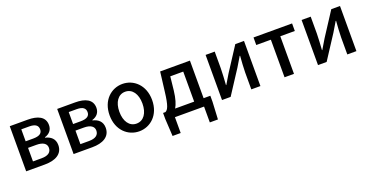

<svg xmlns="http://www.w3.org/2000/svg" viewBox="-28 -1285 4256 2199"><g transform="rotate(-20 2099.5 -185.5)"><path d="M87 0H315C442 0 536 -47 536 -158C536 -235 486 -273 422 -288V-293C481 -310 514 -352 514 -409C514 -512 426 -550 305 -550H87ZM199 -325V-471H296C371 -471 402 -444 402 -397C402 -352 371 -325 291 -325ZM199 -80V-245H301C383 -245 424 -214 424 -165C424 -112 386 -80 305 -80Z M665 0H893C1020 0 1114 -47 1114 -158C1114 -235 1064 -273 1000 -288V-293C1059 -310 1092 -352 1092 -409C1092 -512 1004 -550 883 -550H665ZM777 -325V-471H874C949 -471 980 -444 980 -397C980 -352 949 -325 869 -325ZM777 -80V-245H879C961 -245 1002 -214 1002 -165C1002 -112 964 -80 883 -80Z M1463 13C1599 13 1722 -92 1722 -275C1722 -458 1599 -564 1463 -564C1327 -564 1204 -458 1204 -275C1204 -92 1327 13 1463 13ZM1463 -81C1377 -81 1323 -158 1323 -275C1323 -391 1377 -469 1463 -469C1550 -469 1604 -391 1604 -275C1604 -158 1550 -81 1463 -81Z M1900 0H2255V193H2354L2365 -18V-92H2283V-550H1920L1891 -315C1871 -144 1848 -108 1818 -92H1789V-18L1801 193H1900ZM1992 -291 2010 -458H2168V-92H1936C1961 -133 1981 -196 1992 -291Z M2474 0H2579L2767 -289C2787 -321 2817 -372 2837 -406H2842C2837 -335 2831 -262 2831 -205V0H2942V-550H2836L2649 -262C2630 -229 2598 -178 2579 -145H2575C2579 -215 2585 -288 2585 -345V-550H2474Z M3236 0H3351V-458H3528V-550H3058V-458H3236Z M3644 0H3749L3937 -289C3957 -321 3987 -372 4007 -406H4012C4007 -335 4001 -262 4001 -205V0H4112V-550H4006L3819 -262C3800 -229 3768 -178 3749 -145H3745C3749 -215 3755 -288 3755 -345V-550H3644Z"/></g></svg>

Font: Noto Sans JP Medium
Style: Regular
Weight: 500
Designer: Ryoko NISHIZUKA  (kana, bopomofo & ideographs); Paul D. Hunt (Latin, Greek & Cyrillic); Sandoll Communications , Soo-you
Foundry: Adobe
Version: Version 2.002;hotconv 1.0.116;makeotfexe 2.5.65601